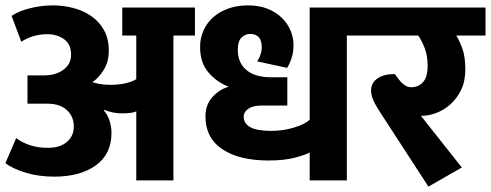

<svg xmlns="http://www.w3.org/2000/svg" viewBox="-20 -670 1823 713"><path d="M23 -611Q52 -630 93.5 -640Q135 -650 177 -650Q216 -650 253.5 -640Q291 -630 320 -609.5Q349 -589 366.5 -557.5Q384 -526 384 -482Q384 -439 364 -408.5Q344 -378 323 -365Q334 -361 351 -358Q368 -355 390 -355Q423 -355 447.5 -361Q472 -367 486 -376V-538H434V-642H704V-538H624V0H486V-257Q481 -253 466 -251Q451 -249 433 -249Q399 -249 368 -262L366 -259Q379 -245 386.5 -222.5Q394 -200 394 -176Q394 -98 336 -56Q278 -14 181 -14Q123 -14 74.5 -29Q26 -44 0 -64L40 -157Q63 -140 92.5 -130.5Q122 -121 158 -121Q203 -121 228.5 -143Q254 -165 254 -200Q254 -238 228 -261.5Q202 -285 156 -285H82V-390H143Q187 -390 215.5 -411Q244 -432 244 -467Q244 -505 218.5 -524Q193 -543 155 -543Q103 -543 59 -515Z M1130 -642H1348V-538H1268V0H1130V-104Q1120 -97 1079 -85.5Q1038 -74 977 -74Q868 -74 805.5 -116Q743 -158 743 -238Q743 -280 768 -308.5Q793 -337 829 -348Q785 -365 754 -401Q723 -437 723 -496Q723 -529 736 -557.5Q749 -586 772.5 -606.5Q796 -627 828.5 -638.5Q861 -650 901 -650Q942 -650 973.5 -637.5Q1005 -625 1026.5 -604Q1048 -583 1059 -556.5Q1070 -530 1070 -503Q1070 -475 1062 -452Q1054 -429 1046 -418L935 -442Q942 -452 947 -466Q952 -480 952 -495Q952 -544 908 -544Q891 -544 877 -530.5Q863 -517 863 -485Q863 -437 895 -410Q927 -383 987 -383H1047V-278H951Q919 -278 902 -266Q885 -254 885 -237Q885 -184 986 -184Q1031 -184 1071 -196Q1111 -208 1130 -225Z M1695 -48 1571 23 1391 -254Q1374 -280 1366 -298.5Q1358 -317 1358 -334Q1358 -362 1381.5 -378.5Q1405 -395 1446 -395L1462 -374Q1471 -362 1482.5 -354Q1494 -346 1507 -346Q1533 -346 1550.5 -364.5Q1568 -383 1568 -426Q1568 -464 1556.5 -493Q1545 -522 1533 -538H1328V-642H1783V-538H1674Q1684 -524 1696 -492.5Q1708 -461 1708 -412Q1708 -368 1692 -335.5Q1676 -303 1652 -282Q1628 -261 1600 -250.5Q1572 -240 1547 -240H1543Z"/></svg>

Font: Mukta ExtraBold
Style: Regular
Weight: 800
Designer: Girish Dalvi and Yashodeep Gholap
Foundry: Ek Type
Version: Version 2.538;PS 1.002;hotconv 16.6.51;makeotf.lib2.5.65220;